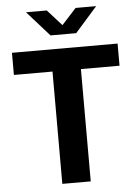

<svg xmlns="http://www.w3.org/2000/svg" viewBox="-59 -930 701 976"><g transform="rotate(-5 291.5 -442.5)"><path d="M219 0V-573H22V-686H561V-573H364V0ZM225 -757 111 -885H217L307 -785H273L364 -885H469L356 -757Z"/></g></svg>

Font: Chivo Medium SemiBold
Style: Regular
Weight: 600
Version: Version 2.002